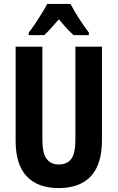

<svg xmlns="http://www.w3.org/2000/svg" viewBox="-20 -953 602 983"><path d="M502 -235Q502 -112 445.5 -51Q389 10 280 10Q174 10 117 -50Q60 -110 60 -232V-714H197V-237Q197 -169 218.5 -140Q240 -111 281 -111Q324 -111 345 -139.5Q366 -168 366 -238V-714H502ZM341 -933Q358 -900 382.5 -861.5Q407 -823 435 -786V-773H357Q340 -788 321 -808.5Q302 -829 281 -854Q259 -829 240 -807.5Q221 -786 206 -773H127V-786Q143 -806 161 -833Q179 -860 195.5 -887Q212 -914 222 -933Z"/></svg>

Font: Noto Sans Thai ExtCond
Style: Bold
Weight: 700
Width: 2
Designer: Monotype Design Team
Foundry: Monotype Imaging Inc.
Version: Version 2.002; ttfautohint (v1.8.4.7-5d5b)